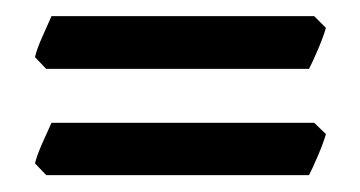

<svg xmlns="http://www.w3.org/2000/svg" viewBox="-20 -358 437 233"><path d="M361.3 -338.4 375.5 -324.2Q373 -314.9 366 -298.3Q358.9 -281.7 355 -274.4H36.1L22.5 -288.6Q24.4 -297.9 31.5 -313.7Q38.6 -329.6 42.5 -338.4ZM361.3 -209 375.5 -195.3Q373 -186 366 -169.4Q358.9 -152.8 355 -145.5H36.1L22.5 -159.7Q24.4 -168.5 31.5 -184.6Q38.6 -200.7 42.5 -209Z"/></svg>

Font: Namdhinggo
Style: Bold
Weight: 700
Designer: Victor Gaultney
Foundry: SIL International
Version: Version 3.001